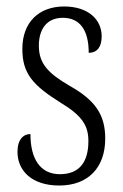

<svg xmlns="http://www.w3.org/2000/svg" viewBox="-20 -563 380 593"><path d="M163 10C252 10 305 -45 305 -135C305 -208 275 -253 195 -298C128 -337 100 -367 100 -422C100 -471 123 -508 174 -508C226 -508 254 -471 254 -400C281 -400 294 -419 294 -451C294 -503 252 -543 178 -543C100 -543 49 -494 49 -412C49 -336 81 -300 167 -246C235 -205 253 -174 253 -127C253 -60 223 -25 165 -25C103 -25 74 -74 74 -149C53 -149 34 -133 34 -94C34 -36 78 10 163 10Z"/></svg>

Font: Noto Serif Armenian ExtraCondensed Light
Style: Regular
Weight: 300
Width: 2
Designer: Monotype Design Team
Foundry: Monotype Imaging Inc.
Version: Version 2.008